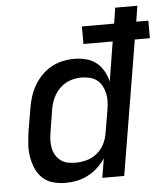

<svg xmlns="http://www.w3.org/2000/svg" viewBox="-53 -782 728 838"><g transform="rotate(-5 311.0 -363.5)"><path d="M201 8Q172 8 145.5 0.5Q119 -7 100 -25Q81 -43 70.5 -67.5Q60 -92 55.5 -119Q51 -146 53 -174.5Q55 -203 59 -231L76 -331Q80 -356 88 -381Q96 -406 109.5 -429Q123 -452 142 -471.5Q161 -491 184.5 -504Q208 -517 234 -522.5Q260 -528 285 -528Q311 -528 336.5 -521.5Q362 -515 381 -500Q400 -485 412.5 -463Q425 -441 431 -416L459 -589H331V-666H472L483 -735H580L569 -666H622V-589H556L458 0H362L376 -84Q361 -62 341.5 -44Q322 -26 298.5 -14Q275 -2 250 3Q225 8 201 8ZM252 -76Q276 -76 300.5 -82.5Q325 -89 345.5 -105.5Q366 -122 377.5 -145Q389 -168 393 -192L410 -292Q413 -311 414 -329.5Q415 -348 411 -365.5Q407 -383 399 -398.5Q391 -414 377.5 -424.5Q364 -435 346 -439.5Q328 -444 309 -444Q293 -444 276 -440.5Q259 -437 243.5 -429Q228 -421 215 -408.5Q202 -396 193 -381Q184 -366 178.5 -350Q173 -334 170 -317L154 -217Q151 -200 150.5 -182Q150 -164 153.5 -147.5Q157 -131 165.5 -117Q174 -103 187 -93Q200 -83 217 -79.5Q234 -76 252 -76Z"/></g></svg>

Font: Iosevka SS04 Medium Extended
Style: Italic
Weight: 500
Width: 7
Italic angle: -9°
Monospace: yes
Designer: Belleve Invis
Foundry: Belleve Invis
Version: Version 19.0.0; ttfautohint (v1.8.4)